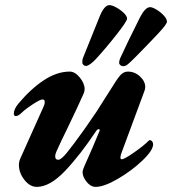

<svg xmlns="http://www.w3.org/2000/svg" viewBox="-20 -717 673 751"><path d="M54 -72Q54 -84 59 -96L150 -299Q155 -309 155 -318Q155 -328 146 -328Q137 -328 108 -309Q79 -290 67 -278Q52 -263 42 -263Q34 -263 34 -273Q34 -290 53 -313Q101 -370 152 -403.5Q203 -437 253 -437Q273 -437 292 -414Q311 -391 311 -368Q311 -361 308 -353Q287 -305 246 -220Q216 -159 201 -125Q196 -115 196 -105Q196 -92 208 -92Q219 -92 241.5 -119.5Q264 -147 307 -207Q314 -218 330 -240Q356 -276 391 -333L412 -366Q437 -407 450 -422Q463 -437 480 -437Q507 -437 527.5 -418Q548 -399 548 -377Q548 -372 546 -364L453 -113Q451 -105 451 -102Q451 -94 456 -94Q466 -94 503.5 -120Q541 -146 561 -166Q564 -169 565 -169Q571 -169 575 -164Q579 -159 579 -153Q579 -129 537 -89Q495 -49 441 -17.5Q387 14 354 14Q335 14 319 -5.5Q303 -25 303 -44Q303 -51 310 -67Q345 -145 369 -204L370 -208Q370 -212 366 -212Q362 -212 357 -206Q294 -111 234.5 -48.5Q175 14 124 14Q97 14 75.5 -13.5Q54 -41 54 -72ZM302 -471Q302 -484 304 -489L370 -653Q388 -697 408 -697Q418 -697 434.5 -688Q451 -679 464 -666.5Q477 -654 477 -644Q477 -634 434.5 -580Q392 -526 354 -485Q346 -476 334.5 -467.5Q323 -459 316 -459Q311 -459 306.5 -463Q302 -467 302 -471ZM446 -471Q446 -480 450 -489Q474 -542 527 -648Q548 -689 567 -689Q576 -689 592 -679.5Q608 -670 620.5 -656.5Q633 -643 633 -632Q633 -623 602.5 -590Q572 -557 519 -503Q519 -503 499 -483Q487 -471 478.5 -464.5Q470 -458 462 -458Q456 -458 451 -462Q446 -466 446 -471Z"/></svg>

Font: EB Garamond ExtraBold
Style: Italic
Weight: 800
Italic angle: -17.2°
Designer: Georg Duffner and Octavio Pardo
Foundry: Georg Duffner
Version: Version 1.000